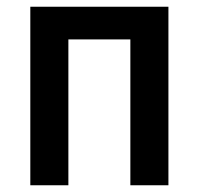

<svg xmlns="http://www.w3.org/2000/svg" viewBox="-20 -550 590 570"><path d="M70 0V-530H480V0H367V-433H183V0Z"/></svg>

Font: Lode
Style: Bold
Weight: 700
Monospace: yes
Designer: Belleve Invis
Foundry: Belleve Invis
Version: Version 29.2.0; ttfautohint (v1.8.3)